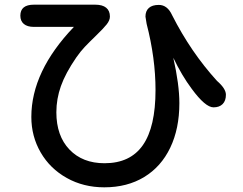

<svg xmlns="http://www.w3.org/2000/svg" viewBox="-20 -737 1040 821"><path d="M67 -670Q67 -717 125 -717H387Q418 -717 434 -704Q450 -691 450 -666Q450 -650 436 -632.5Q422 -615 391 -585Q361 -556 342.5 -536.5Q324 -517 306 -491Q260 -424 240.5 -369Q221 -314 221 -257Q221 -156 277 -97.5Q333 -39 427 -39Q537 -39 591 -116.5Q645 -194 645 -352Q645 -488 607 -635L602 -666Q602 -690 616.5 -703Q631 -716 659 -716Q696 -716 716 -672Q796 -514 908 -391Q946 -358 946 -332Q946 -306 932 -292Q918 -278 893 -278Q858 -278 800 -357Q758 -413 721 -490Q747 -375 747 -296Q747 -187 708 -105.5Q669 -24 596.5 20Q524 64 426 64Q337 64 265.5 24Q194 -16 154 -85Q114 -154 114 -237Q114 -432 296 -622H125Q97 -622 82 -634.5Q67 -647 67 -670Z"/></svg>

Font: 寒蝉全圆体 Bold
Style: Regular
Weight: 700
Designer: Warren2060
      Designed by Motoya company      

      [Varela Round]
      Joe Prince(Latin component); Avraham Cornf
Foundry: ChillType
Version: Version 3.200